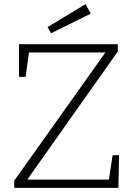

<svg xmlns="http://www.w3.org/2000/svg" viewBox="-20 -909 653 929"><path d="M49 0V-35L490 -655H120L104 -537H72V-695H550V-660L112 -40H507L525 -158H556L553 0ZM227 -748 210 -778 394 -889 419 -843Z"/></svg>

Font: Bitter Light
Style: Regular
Weight: 300
Designer: Sol Matas, and Bitter project Authors
Foundry: Sol Matas
Version: Version 2.001